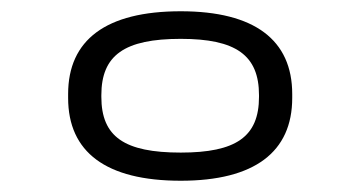

<svg xmlns="http://www.w3.org/2000/svg" viewBox="-20 -693 640 341"><path d="M101 -526V-519C101 -423 168 -372 301 -372C432 -372 499 -423 499 -519V-526C499 -622 432 -673 301 -673C168 -673 101 -622 101 -526ZM160 -521V-524C160 -595 201 -624 301 -624C399 -624 440 -595 440 -524V-521C440 -450 399 -422 301 -422C201 -422 160 -450 160 -521Z"/></svg>

Font: LT Wave Mono Light
Style: Regular
Weight: 300
Designer: Daniel Lyons
Version: Version 2.5 (Glyphs App)